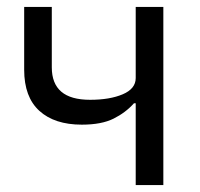

<svg xmlns="http://www.w3.org/2000/svg" viewBox="-20 -536 578 556"><path d="M373 0V-237H368Q344 -210 309 -192.5Q274 -175 217 -175Q138 -175 94 -215Q50 -255 50 -334V-516H130V-341Q130 -294 157.5 -270.5Q185 -247 241 -247Q298 -247 335.5 -263Q373 -279 373 -310V-516H453V0Z"/></svg>

Font: IBM Plex Sans
Style: Regular
Weight: 400
Designer: Mike Abbink, Paul van der Laan, Pieter van Rosmalen
Foundry: Bold Monday
Version: Version 3.201